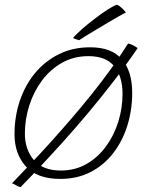

<svg xmlns="http://www.w3.org/2000/svg" viewBox="-20 -739 630 814"><path d="M563.5 -535Q513 -461 458.8 -390.8Q404.5 -320.5 350 -255.8Q295.5 -191 244 -134Q192.5 -77 147.5 -29.2Q102.5 18.5 67 54.5Q59.5 53 48 46.5Q36.5 40 31 38Q68.5 -1 110.2 -45Q152 -89 195.5 -137.2Q239 -185.5 283 -236.5Q327 -287.5 369.2 -340.2Q411.5 -393 450.5 -447Q489.5 -501 523 -554.5Q534.5 -552.5 546.2 -546Q558 -539.5 563.5 -535ZM235.5 19.5Q137 19.5 89.2 -33.8Q41.5 -87 41.5 -170Q41.5 -243.5 63.5 -310Q85.5 -376.5 127.5 -427.8Q169.5 -479 228.8 -508.8Q288 -538.5 362.5 -538.5Q453.5 -538.5 497 -487.5Q540.5 -436.5 540.5 -345.5Q540.5 -273 520.2 -207.5Q500 -142 460.8 -90.8Q421.5 -39.5 364.8 -10Q308 19.5 235.5 19.5ZM238 -16Q298 -16 346.2 -43.5Q394.5 -71 428.8 -117.5Q463 -164 481.2 -222Q499.5 -280 499.5 -341Q499.5 -414.5 464.5 -457.8Q429.5 -501 355 -501Q293 -501 243.2 -473Q193.5 -445 158.2 -397.8Q123 -350.5 104.2 -292Q85.5 -233.5 85.5 -173Q85.5 -104.5 123.8 -60.2Q162 -16 238 -16ZM476 -719Q482.5 -716.5 489.5 -711Q496.5 -705.5 503 -698.8Q509.5 -692 513.5 -685.5Q506 -682.5 486 -671.2Q466 -660 440 -644.5Q414 -629 388 -613.5Q362 -598 342.2 -585.8Q322.5 -573.5 315.5 -568.5Q313 -569.5 309.2 -570.5Q305.5 -571.5 301.8 -572.8Q298 -574 294.8 -575.5Q291.5 -577 289.5 -578Q300 -591 324.5 -612.8Q349 -634.5 378.5 -657.2Q408 -680 434.5 -697.2Q461 -714.5 476 -719Z"/></svg>

Font: Grandstander Thin
Style: Italic
Weight: 100
Italic angle: -15°
Designer: Tyler Finck
Foundry: Etcetera Type Co
Version: Version 1.200